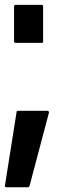

<svg xmlns="http://www.w3.org/2000/svg" viewBox="-40 -621 300 800"><path d="M18.6 -447.3Q18.6 -465.8 18.6 -502.9Q18.6 -534.2 18.6 -595.7Q18.6 -597.7 20.5 -598.6Q22.5 -600.6 24.4 -600.6Q61.5 -600.6 134.8 -600.6Q136.7 -600.6 138.7 -598.6Q139.6 -597.7 139.6 -595.7Q139.6 -545.9 139.6 -447.3Q139.6 -445.3 138.7 -443.4Q136.7 -442.4 134.8 -442.4Q97.7 -442.4 24.4 -442.4Q22.5 -442.4 20.5 -443.4Q18.6 -445.3 18.6 -447.3ZM164.1 -152.3Q136.7 -49.8 83 154.3Q82 156.2 80.1 157.2Q79.1 159.2 77.1 159.2Q46.9 159.2 -14.6 159.2Q-15.6 159.2 -16.6 158.2Q-17.6 157.2 -18.6 157.2Q-19.5 156.2 -19.5 155.3Q-19.5 154.3 -19.5 152.3Q-2.9 49.8 29.3 -155.3Q29.3 -157.2 31.2 -158.2Q32.2 -159.2 34.2 -159.2Q50.8 -159.2 82 -159.2Q107.4 -159.2 158.2 -159.2Q159.2 -159.2 160.2 -158.2Q162.1 -158.2 163.1 -157.2Q163.1 -155.3 164.1 -154.3Q164.1 -154.3 164.1 -153.3Q164.1 -153.3 164.1 -152.3Z"/></svg>

Font: Typeface
Style: Regular
Weight: 400
Version: Version 1.0